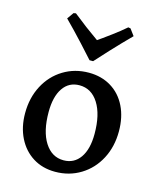

<svg xmlns="http://www.w3.org/2000/svg" viewBox="-110 -793 720 882"><g transform="rotate(15 250.0 -352.0)"><path d="M34 -213Q34 -286 64.5 -344Q95 -402 149 -435Q203 -468 270 -468Q330 -468 376 -440Q422 -412 447 -361Q472 -310 472 -243Q472 -170 441.5 -112Q411 -54 357 -21Q303 12 236 12Q176 12 130.5 -16.5Q85 -45 59.5 -96Q34 -147 34 -213ZM367 -203Q367 -295 333.5 -348Q300 -401 243 -401Q193 -401 165 -360Q137 -319 137 -246Q137 -154 170.5 -101.5Q204 -49 260 -49Q310 -49 338.5 -89.5Q367 -130 367 -203ZM108 -683 130 -714 141 -716Q203 -666 266 -622Q270 -625 289 -638Q296 -643 328 -666.5Q360 -690 390 -716L401 -714L424 -683Q380 -639 333.5 -589Q287 -539 274 -524H257Q244 -539 198 -589Q152 -639 108 -683Z"/></g></svg>

Font: Alegreya Medium
Style: Regular
Weight: 500
Designer: Juan Pablo del Peral
Foundry: Huerta Tipografica
Version: Version 2.007; ttfautohint (v1.6)